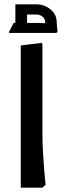

<svg xmlns="http://www.w3.org/2000/svg" viewBox="-20 -867 297 887"><path d="M76 0V-657L173 -669L176 -661V-247Q176 -206 178.5 -165Q181 -124 183.5 -89.5Q186 -55 188.5 -34.5Q191 -14 191 -14L176 0ZM189 -764Q189 -779 177 -789.5Q165 -800 147 -800H91V-847H147Q185 -847 213.5 -823.5Q242 -800 242 -764ZM23 -715 21 -718 43 -761H83V-715ZM51 -715V-847H105V-715ZM83 -715V-761H154Q168 -761 182 -760Q196 -759 196 -759V-715ZM194 -715Q193 -728 191 -741Q189 -754 189 -764H242Q242 -754 243.5 -741.5Q245 -729 246 -720L240 -715Z"/></svg>

Font: Fustat SemiBold
Style: Regular
Weight: 600
Designer: Mohamed Gaber, Khaled Hosny, Laura Garcia Mut
Foundry: Kief Type Foundry, Alif Type Foundry, Hard Type Foundry
Version: Version 1.007